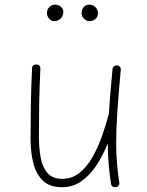

<svg xmlns="http://www.w3.org/2000/svg" viewBox="-20 -781 629 819"><path d="M495.1 -482.9Q485.4 -378.4 480.5 -304.2Q475.6 -230 475.6 -172.4Q475.6 -124.5 479 -84Q482.4 -43.5 488.8 -2.4Q490.2 5.4 486.1 10.5Q481.9 15.6 475.6 17.1Q468.8 18.6 461.7 15.4Q454.6 12.2 453.6 3.4Q447.3 -38.1 443.6 -79.6Q439.9 -121.1 439.9 -168.9Q419.9 -120.1 392.6 -77.6Q365.2 -35.2 328.4 -8.8Q291.5 17.6 244.1 17.6Q190.9 17.6 161.9 -11.5Q132.8 -40.5 121.6 -87.2Q110.4 -133.8 110.4 -186.5Q110.4 -261.7 111.6 -334.7Q112.8 -407.7 116.7 -488.8Q116.7 -505.9 134.8 -505.9Q152.3 -505.9 152.3 -488.3Q148.4 -410.6 147.2 -342.3Q146 -273.9 146 -197.3Q146 -150.9 153.3 -109.9Q160.6 -68.8 182.1 -43.5Q203.6 -18.1 245.6 -18.1Q287.1 -18.1 318.8 -43.5Q350.6 -68.8 374 -110.1Q397.5 -151.4 414.6 -199.2Q431.6 -247.1 443.4 -292.5Q443.8 -293.9 444.3 -294.9Q446.8 -335.4 450.7 -382.8Q454.6 -430.2 460 -486.3Q460.9 -494.6 467 -498.8Q473.1 -502.9 479.5 -502Q486.3 -501.5 491.2 -496.6Q496.1 -491.7 495.1 -482.9ZM397.9 -724.6Q397.9 -709.5 387.2 -700.2Q376.5 -690.9 362.8 -690.9Q347.7 -690.9 337.9 -701.7Q328.1 -712.4 328.1 -724.1Q328.1 -740.7 337.4 -751Q346.7 -761.2 359.4 -761.2Q376.5 -761.2 387.2 -750.2Q397.9 -739.3 397.9 -724.6ZM250 -730.5Q250 -712.9 239 -701.9Q228 -690.9 210.4 -690.9Q197.8 -690.9 189 -701.9Q180.2 -712.9 180.2 -726.1Q180.2 -740.2 190.2 -750.7Q200.2 -761.2 214.8 -761.2Q228.5 -761.2 239.3 -752.4Q250 -743.7 250 -730.5Z"/></svg>

Font: Mikhak-DS2-FD ExtraLight
Style: Regular
Weight: 200
Designer: Amin Abedi
Version: Version 3.2